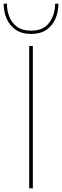

<svg xmlns="http://www.w3.org/2000/svg" viewBox="-75 -1032 340 1052"><path d="M245 -846ZM95 -846Q44 -846 10.5 -869.5Q-23 -893 -39 -930.5Q-55 -968 -55 -1012H-37Q-37 -974 -24 -940.5Q-11 -907 18 -885.5Q47 -864 95 -864Q163 -864 195 -908Q227 -952 227 -1012H245Q245 -968 229 -930Q213 -892 180 -869Q147 -846 95 -846ZM105 0H85V-780H105Z"/></svg>

Font: Tanohe Sans Thin
Style: Regular
Weight: 100
Designer: Village Type and Design LLC & Cristiano Sobral
Foundry: Cooper Hewitt Smithsonian Design Museum
Version: Version 1.00;September 29, 2021;FontCreator 13.0.0.2655 64-b